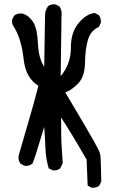

<svg xmlns="http://www.w3.org/2000/svg" viewBox="-20 -792 540 910"><path d="M415 97.7 395.5 87.9 390.6 -35.2Q319.3 -159.2 269.5 -235.4Q269.5 -129.9 272.5 -93.3Q275.4 -56.6 277.3 -19.5L265.6 5.9Q252 17.6 230.5 15.6L210.9 5.9Q197.3 -39.1 195.3 -90.3Q193.4 -141.6 189.5 -190.4Q175.8 -147.5 163.1 -104Q150.4 -60.5 134.8 -17.6Q119.1 -3.9 97.7 -5.9L78.1 -15.6Q64.5 -31.2 68.4 -54.7Q91.8 -137.7 116.2 -219.7Q140.6 -301.8 162.1 -385.7Q101.6 -420.9 91.8 -513.2Q82 -605.5 46.9 -663.1Q35.2 -676.8 37.1 -698.2L46.9 -717.8Q64.5 -731.4 87.9 -727.5Q116.2 -718.8 136.2 -689Q156.2 -659.2 159.7 -586.9Q163.1 -514.6 189.5 -475.6L193.4 -716.8Q193.4 -742.2 207 -761.7Q220.7 -773.4 242.2 -771.5L261.7 -761.7Q275.4 -742.2 271.5 -714.8L267.6 -430.7Q316.4 -490.2 315.9 -564.5Q315.4 -638.7 352.5 -682.6Q389.6 -726.6 428.7 -730.5L448.2 -720.7Q460 -705.1 458 -683.6L448.2 -664.1Q410.2 -647.5 397 -603.5Q383.8 -559.6 382.8 -493.2Q381.8 -426.8 347.7 -393.6Q313.5 -360.4 289.1 -354.5Q331.1 -284.2 370.1 -217.8Q409.2 -151.4 425.8 -121.6Q442.4 -91.8 448.2 -79.6Q454.1 -67.4 456.1 -52.7Q458 -38.1 460 68.4L450.2 87.9Q436.5 99.6 415 97.7Z"/></svg>

Font: JasonHandwriting1
Style: Regular
Weight: 400
Version: Version 1.48.20